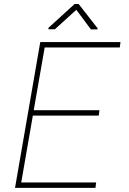

<svg xmlns="http://www.w3.org/2000/svg" viewBox="-20 -916 627 936"><path d="M456.1 -777.8 455.1 -772.9 423.3 -772.5 352.1 -868.2 247.6 -773.4H215.8L216.3 -780.3L343.8 -896.5H363.3ZM461.4 -352.5H140.1L83.5 -26.4H448.7L445.3 0H53.2L176.3 -710.9H567.4L564 -684.6H197.8L144.5 -378.9H464.8Z"/></svg>

Font: TypoPRO Roboto Mono
Style: Italic
Weight: 250
Designer: Google
Version: Version 2.000986; 2015; ttfautohint (v1.3)